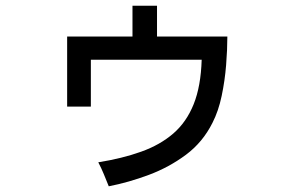

<svg xmlns="http://www.w3.org/2000/svg" viewBox="-20 -610 1040 680"><path d="M365.2 49.8Q356.4 28.3 347.7 6.8Q338.9 -14.6 328.1 -35.2Q413.1 -48.8 480 -72.8Q546.9 -96.7 593.8 -137.2Q640.6 -177.7 666 -241.2Q691.4 -304.7 694.3 -398.4H301.8V-232.4H217.8V-480.5H449.2V-589.8H536.1V-480.5H785.2Q785.2 -434.6 780.8 -379.4Q776.4 -324.2 765.1 -270.5Q753.9 -216.8 732.4 -174.8Q698.2 -106.4 638.7 -62Q579.1 -17.6 507.3 9.3Q435.5 36.1 365.2 49.8Z"/></svg>

Font: Kosugi
Style: Regular
Weight: 400
Version: Version 4.002